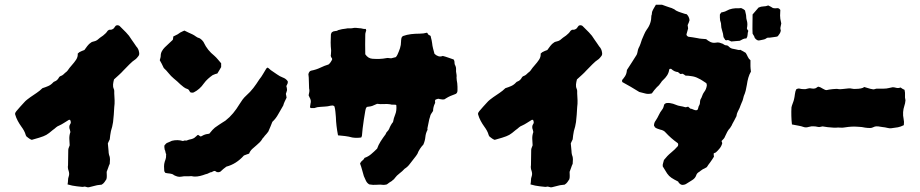

<svg xmlns="http://www.w3.org/2000/svg" viewBox="-20 -742 3882 810"><path d="M567 -520Q569 -510 562 -503Q560 -500 557.5 -497.5Q555 -495 553 -493Q538 -483 526 -470.5Q514 -458 501 -445Q492 -435 482 -426Q472 -417 461 -407Q458 -396 457 -386Q456 -376 460 -367Q462 -363 462 -358Q462 -353 462 -348Q463 -334 463.5 -319Q464 -304 462 -290Q461 -274 460 -258Q459 -242 457 -227Q454 -207 448 -189Q446 -180 445 -171.5Q444 -163 443 -154Q441 -150 439 -146Q437 -142 435 -137Q436 -129 436.5 -121Q437 -113 438 -105Q438 -101 438.5 -97Q439 -93 440 -89Q444 -80 444 -70.5Q444 -61 443 -51Q439 -43 436.5 -34.5Q434 -26 430 -17Q430 -10 430.5 -2Q431 6 429 14Q425 20 421 26Q417 32 409 37Q403 38 396.5 38.5Q390 39 383 41L355 48Q349 49 343.5 46.5Q338 44 332 46Q329 47 323 46Q314 45 304.5 44Q295 43 285 41Q280 40 275 38.5Q270 37 265 36Q267 26 267 18Q267 10 270 2Q274 -9 269 -23Q267 -28 266.5 -34Q266 -40 267 -45Q267 -62 267.5 -77.5Q268 -93 268 -109Q268 -114 270 -118.5Q272 -123 274 -129Q273 -142 272.5 -156.5Q272 -171 277 -185Q276 -190 275 -194Q274 -198 273 -200Q271 -211 276 -218Q281 -225 277 -233Q277 -235 276.5 -235Q276 -235 276 -236Q275 -236 273 -236.5Q271 -237 270 -236Q260 -230 250 -223.5Q240 -217 229 -212Q223 -210 217 -205Q214 -202 210 -199Q206 -196 202 -193Q186 -179 175.5 -173Q165 -167 145 -161Q137 -159 129.5 -156.5Q122 -154 114 -152Q108 -154 102.5 -158Q97 -162 92 -166Q91 -167 89 -171Q86 -182 81 -191Q76 -200 70 -208Q62 -219 55 -232Q48 -245 44 -259Q43 -264 45 -267Q47 -270 49 -273Q57 -282 65 -291.5Q73 -301 81 -309Q87 -316 94 -321.5Q101 -327 108 -332Q121 -341 134.5 -350Q148 -359 159 -370Q172 -374 183.5 -379Q195 -384 204 -394Q206 -397 212 -399Q217 -401 220 -404Q225 -408 228 -414Q231 -420 238 -422Q243 -424 247 -427.5Q251 -431 255 -435Q260 -438 265 -444Q273 -456 283 -467Q293 -478 301 -490Q309 -502 308 -516Q313 -521 315 -522Q320 -525 325.5 -527Q331 -529 336 -531Q342 -539 348.5 -548Q355 -557 366 -564Q370 -566 377 -567.5Q384 -569 390 -573Q401 -583 415 -592Q428 -602 434 -612Q439 -617 444 -616.5Q449 -616 453 -618Q459 -620 462 -625Q465 -630 469 -634Q476 -637 482 -634Q482 -634 482.5 -633.5Q483 -633 484 -633Q498 -619 511.5 -605.5Q525 -592 535 -575Q540 -567 545.5 -560Q551 -553 555 -546Q565 -536 567 -520Z M913 -459Q909 -452 905.5 -446Q902 -440 897 -432Q893 -431 888 -429.5Q883 -428 877 -425Q867 -418 857.5 -409.5Q848 -401 840 -390Q823 -365 797 -352Q794 -351 791 -351Q788 -351 784 -352Q781 -354 777 -362Q776 -363 774.5 -364.5Q773 -366 772 -366Q762 -369 755 -374.5Q748 -380 741 -386Q728 -399 713 -411Q701 -421 691.5 -433Q682 -445 671 -455Q666 -466 662 -473.5Q658 -481 654 -488Q655 -492 656.5 -497Q658 -502 658 -506Q658 -517 663 -526Q668 -535 675 -542Q684 -550 692.5 -558.5Q701 -567 709 -574Q711 -582 711 -588Q722 -593 729 -597Q733 -599 736.5 -602Q740 -605 743 -606Q747 -608 751 -610Q755 -612 758 -613Q767 -609 775.5 -604.5Q784 -600 792 -597Q800 -593 806.5 -588Q813 -583 821 -581Q824 -580 826.5 -577.5Q829 -575 832 -573Q834 -570 836.5 -567.5Q839 -565 840 -562Q855 -530 884 -507Q892 -500 899 -491.5Q906 -483 913 -475ZM1194 -392Q1193 -389 1191.5 -386Q1190 -383 1188 -379Q1189 -375 1190 -371Q1191 -367 1191 -362Q1190 -359 1189 -355Q1188 -351 1186 -346Q1187 -343 1187.5 -339Q1188 -335 1189 -330Q1185 -322 1181 -313.5Q1177 -305 1175 -297Q1164 -279 1154 -260.5Q1144 -242 1129 -228Q1125 -218 1121 -208Q1117 -198 1112 -187Q1109 -183 1105 -178Q1101 -173 1096 -168Q1094 -164 1091 -161.5Q1088 -159 1086 -155Q1082 -148 1076 -142Q1070 -136 1063 -130Q1053 -122 1044 -113.5Q1035 -105 1031 -94Q1025 -92 1019.5 -90Q1014 -88 1009 -86Q977 -50 935 -39Q926 -32 922 -29Q918 -26 910 -18L902 -15Q901 -17 898.5 -16Q896 -15 894 -16H895Q888 -21 885 -21Q882 -21 873 -16H874Q869 -16 864.5 -13.5Q860 -11 855 -9Q851 -8 846 -6.5Q841 -5 836 -3Q824 1 811.5 2.5Q799 4 787 1Q777 2 766.5 1.5Q756 1 747 3Q737 5 729.5 3Q722 1 714 -3Q710 -7 705 -8Q698 -10 691 -10.5Q684 -11 677 -13Q673 -19 673 -20Q672 -30 672 -40Q672 -50 675 -60Q677 -65 678 -68.5Q679 -72 680 -76Q681 -82 680.5 -84Q680 -86 681 -92Q679 -94 678 -101Q677 -108 675 -110Q674 -113 673.5 -119.5Q673 -126 674 -129Q677 -132 680 -135.5Q683 -139 687 -140Q692 -142 696.5 -144Q701 -146 705 -148Q729 -154 752 -147Q757 -150 762.5 -149Q768 -148 772 -151Q777 -153 787 -155Q795 -157 800 -160.5Q805 -164 810 -169Q811 -171 812.5 -171.5Q814 -172 816 -173Q818 -171 821 -169.5Q824 -168 827 -166Q832 -168 836 -170.5Q840 -173 844 -174Q849 -176 854 -176.5Q859 -177 863 -178Q872 -189 876.5 -194Q881 -199 886.5 -203.5Q892 -208 903 -215Q910 -220 917.5 -224.5Q925 -229 931 -233Q949 -247 963.5 -264.5Q978 -282 990 -302Q996 -312 1003 -321.5Q1010 -331 1019 -339Q1036 -354 1049 -371Q1062 -388 1074 -407Q1083 -418 1089.5 -429.5Q1096 -441 1103 -452Q1104 -454 1106 -455Q1108 -456 1109 -457Q1114 -454 1118 -450Q1122 -446 1127 -443Q1138 -436 1149 -428Q1160 -420 1173 -415Q1179 -413 1184.5 -409Q1190 -405 1194 -399Z M1910 -360Q1910 -347 1898 -344Q1889 -341 1880 -337Q1871 -333 1863 -328Q1859 -325 1855 -323Q1850 -322 1845 -322.5Q1840 -323 1835 -324Q1831 -326 1827 -325Q1823 -324 1818 -322Q1814 -318 1815.5 -313Q1817 -308 1814 -304Q1811 -298 1809 -290Q1808 -286 1807.5 -282Q1807 -278 1807 -274Q1805 -270 1801.5 -265.5Q1798 -261 1796 -256Q1795 -253 1794 -248.5Q1793 -244 1791 -239Q1789 -229 1787 -219.5Q1785 -210 1783 -200Q1783 -199 1783.5 -197Q1784 -195 1783 -193Q1776 -180 1774.5 -164Q1773 -148 1766 -132Q1759 -125 1752 -114.5Q1745 -104 1741 -93Q1738 -88 1735 -84Q1732 -80 1728 -75Q1718 -63 1709 -50.5Q1700 -38 1687 -30Q1677 -19 1665.5 -10.5Q1654 -2 1645 10Q1643 14 1639.5 16Q1636 18 1634 21Q1629 24 1623.5 27.5Q1618 31 1612 36Q1604 38 1598 38Q1584 36 1569 37.5Q1554 39 1538 36Q1529 31 1524 21Q1519 11 1515 1Q1511 -12 1507.5 -25.5Q1504 -39 1499 -52Q1502 -60 1508.5 -64.5Q1515 -69 1518 -76Q1533 -81 1545.5 -91.5Q1558 -102 1571 -115Q1576 -130 1585.5 -145Q1595 -160 1607 -176Q1609 -183 1614 -187.5Q1619 -192 1622 -199Q1624 -205 1629 -214Q1634 -223 1638 -227Q1641 -244 1647.5 -259.5Q1654 -275 1652 -298Q1651 -301 1640 -300.5Q1629 -300 1627 -302Q1613 -304 1599 -303Q1585 -302 1571 -304Q1555 -297 1550 -295Q1545 -293 1528 -291Q1524 -287 1523 -283Q1522 -279 1521 -274Q1518 -256 1515 -237.5Q1512 -219 1510 -201Q1509 -194 1508.5 -186Q1508 -178 1507 -170Q1507 -169 1506 -166.5Q1505 -164 1504 -162Q1484 -159 1466 -162Q1459 -164 1451.5 -165.5Q1444 -167 1436 -168Q1429 -169 1421.5 -169.5Q1414 -170 1406 -171Q1398 -212 1397 -248Q1396 -259 1395 -270.5Q1394 -282 1391 -293Q1387 -297 1383 -297Q1379 -297 1374 -296Q1363 -293 1352 -292.5Q1341 -292 1330 -291Q1319 -291 1306 -286H1293Q1288 -286 1288 -292Q1289 -296 1289 -298.5Q1289 -301 1290 -305Q1294 -318 1286 -331Q1285 -333 1284 -335.5Q1283 -338 1282 -340Q1284 -348 1285 -355Q1286 -362 1284 -369Q1283 -385 1283 -400.5Q1283 -416 1281 -429Q1284 -442 1293 -444Q1314 -448 1331.5 -456.5Q1349 -465 1366 -470Q1372 -475 1375 -480Q1378 -485 1381 -490Q1382 -495 1379.5 -497.5Q1377 -500 1376 -504Q1376 -506 1375.5 -507.5Q1375 -509 1376 -511Q1376 -515 1376.5 -519.5Q1377 -524 1377 -529Q1375 -546 1375 -563Q1375 -580 1376 -596Q1376 -599 1378 -602Q1380 -605 1380 -606Q1387 -611 1394.5 -611Q1402 -611 1407 -615Q1424 -620 1438 -621Q1446 -623 1452.5 -622.5Q1459 -622 1466 -623Q1474 -625 1481.5 -624.5Q1489 -624 1496 -623Q1503 -623 1509.5 -621Q1516 -619 1523 -620Q1523 -619 1524 -617Q1525 -615 1525 -614Q1524 -610 1522.5 -605.5Q1521 -601 1521 -596Q1520 -555 1521 -513Q1533 -495 1552 -494Q1567 -493 1581.5 -493.5Q1596 -494 1611 -497Q1616 -498 1620.5 -497Q1625 -496 1630 -496Q1635 -497 1640 -498.5Q1645 -500 1650 -501Q1652 -504 1654 -506.5Q1656 -509 1657 -512Q1663 -525 1667.5 -538.5Q1672 -552 1672 -568Q1672 -574 1673 -577Q1673 -585 1680 -590Q1697 -596 1714.5 -598Q1732 -600 1750 -600Q1758 -600 1766 -601Q1774 -602 1781 -604Q1781 -604 1781.5 -603.5Q1782 -603 1783 -603Q1785 -598 1786 -597Q1788 -596 1790.5 -594Q1793 -592 1796 -591Q1797 -589 1797.5 -587.5Q1798 -586 1798 -584Q1800 -578 1801 -572Q1802 -566 1803 -560Q1804 -549 1807 -537.5Q1810 -526 1813 -515Q1820 -508 1829 -505Q1838 -502 1848 -506Q1853 -505 1859 -503Q1865 -501 1871 -499Q1877 -497 1882.5 -495Q1888 -493 1894 -491Q1898 -485 1897.5 -478Q1897 -471 1901 -465Q1904 -459 1904 -452.5Q1904 -446 1904 -440Q1905 -433 1906 -427Q1907 -421 1906 -415Q1906 -409 1907 -403Q1908 -397 1909 -391Q1910 -384 1910 -376Q1910 -368 1910 -360Z M2520 -520Q2522 -510 2515 -503Q2513 -500 2510.5 -497.5Q2508 -495 2506 -493Q2491 -483 2479 -470.5Q2467 -458 2454 -445Q2445 -435 2435 -426Q2425 -417 2414 -407Q2411 -396 2410 -386Q2409 -376 2413 -367Q2415 -363 2415 -358Q2415 -353 2415 -348Q2416 -334 2416.5 -319Q2417 -304 2415 -290Q2414 -274 2413 -258Q2412 -242 2410 -227Q2407 -207 2401 -189Q2399 -180 2398 -171.5Q2397 -163 2396 -154Q2394 -150 2392 -146Q2390 -142 2388 -137Q2389 -129 2389.5 -121Q2390 -113 2391 -105Q2391 -101 2391.5 -97Q2392 -93 2393 -89Q2397 -80 2397 -70.5Q2397 -61 2396 -51Q2392 -43 2389.5 -34.5Q2387 -26 2383 -17Q2383 -10 2383.5 -2Q2384 6 2382 14Q2378 20 2374 26Q2370 32 2362 37Q2356 38 2349.5 38.5Q2343 39 2336 41L2308 48Q2302 49 2296.5 46.5Q2291 44 2285 46Q2282 47 2276 46Q2267 45 2257.5 44Q2248 43 2238 41Q2233 40 2228 38.5Q2223 37 2218 36Q2220 26 2220 18Q2220 10 2223 2Q2227 -9 2222 -23Q2220 -28 2219.5 -34Q2219 -40 2220 -45Q2220 -62 2220.5 -77.5Q2221 -93 2221 -109Q2221 -114 2223 -118.5Q2225 -123 2227 -129Q2226 -142 2225.5 -156.5Q2225 -171 2230 -185Q2229 -190 2228 -194Q2227 -198 2226 -200Q2224 -211 2229 -218Q2234 -225 2230 -233Q2230 -235 2229.5 -235Q2229 -235 2229 -236Q2228 -236 2226 -236.5Q2224 -237 2223 -236Q2213 -230 2203 -223.5Q2193 -217 2182 -212Q2176 -210 2170 -205Q2167 -202 2163 -199Q2159 -196 2155 -193Q2139 -179 2128.5 -173Q2118 -167 2098 -161Q2090 -159 2082.5 -156.5Q2075 -154 2067 -152Q2061 -154 2055.5 -158Q2050 -162 2045 -166Q2044 -167 2042 -171Q2039 -182 2034 -191Q2029 -200 2023 -208Q2015 -219 2008 -232Q2001 -245 1997 -259Q1996 -264 1998 -267Q2000 -270 2002 -273Q2010 -282 2018 -291.5Q2026 -301 2034 -309Q2040 -316 2047 -321.5Q2054 -327 2061 -332Q2074 -341 2087.5 -350Q2101 -359 2112 -370Q2125 -374 2136.5 -379Q2148 -384 2157 -394Q2159 -397 2165 -399Q2170 -401 2173 -404Q2178 -408 2181 -414Q2184 -420 2191 -422Q2196 -424 2200 -427.5Q2204 -431 2208 -435Q2213 -438 2218 -444Q2226 -456 2236 -467Q2246 -478 2254 -490Q2262 -502 2261 -516Q2266 -521 2268 -522Q2273 -525 2278.5 -527Q2284 -529 2289 -531Q2295 -539 2301.5 -548Q2308 -557 2319 -564Q2323 -566 2330 -567.5Q2337 -569 2343 -573Q2354 -583 2368 -592Q2381 -602 2387 -612Q2392 -617 2397 -616.5Q2402 -616 2406 -618Q2412 -620 2415 -625Q2418 -630 2422 -634Q2429 -637 2435 -634Q2435 -634 2435.5 -633.5Q2436 -633 2437 -633Q2451 -619 2464.5 -605.5Q2478 -592 2488 -575Q2493 -567 2498.5 -560Q2504 -553 2508 -546Q2518 -536 2520 -520Z M3148 -440Q3141 -428 3137 -414Q3133 -400 3131 -385Q3129 -372 3126 -360Q3123 -348 3118 -337Q3116 -330 3114.5 -323.5Q3113 -317 3109 -309Q3107 -304 3104.5 -298Q3102 -292 3100 -286Q3096 -278 3092 -270Q3088 -262 3087 -252Q3082 -243 3078 -234.5Q3074 -226 3069 -218Q3068 -214 3065 -210Q3062 -206 3060 -202Q3053 -195 3048 -185.5Q3043 -176 3039 -167Q3037 -161 3033 -156.5Q3029 -152 3024 -147Q3025 -146 3025.5 -143Q3026 -140 3027 -138Q3024 -126 3016.5 -116.5Q3009 -107 3000 -99L2991 -95Q2991 -92 2991 -88.5Q2991 -85 2992 -81Q2988 -74 2984 -68.5Q2980 -63 2976 -57Q2972 -52 2968.5 -47Q2965 -42 2962 -37Q2958 -34 2953.5 -32Q2949 -30 2945 -28Q2941 -25 2937 -22.5Q2933 -20 2930 -17Q2920 -12 2917 -2Q2913 10 2900 18Q2894 22 2888 25.5Q2882 29 2876 33Q2869 38 2858 38Q2850 37 2843 28Q2841 24 2841 24Q2823 15 2812.5 8Q2802 1 2794.5 -10Q2787 -21 2776 -40Q2775 -47 2777.5 -54Q2780 -61 2781 -67Q2795 -85 2811 -98Q2827 -111 2840 -126Q2843 -136 2838 -139Q2824 -149 2811.5 -160Q2799 -171 2788 -183Q2784 -188 2778 -191Q2772 -194 2766 -195Q2760 -197 2754 -199Q2748 -201 2743 -205Q2742 -207 2741 -209Q2740 -211 2739 -212Q2739 -224 2746 -233Q2754 -245 2759.5 -257Q2765 -269 2773 -279Q2777 -284 2779 -290Q2781 -296 2782 -301Q2787 -307 2794 -307.5Q2801 -308 2807 -307Q2820 -305 2831 -300Q2840 -296 2850 -294.5Q2860 -293 2870 -290Q2872 -289 2875.5 -290Q2879 -291 2883 -292Q2885 -291 2887 -288.5Q2889 -286 2892 -284Q2899 -283 2906 -279.5Q2913 -276 2919 -277Q2924 -278 2925.5 -286Q2927 -294 2930 -298Q2933 -303 2933 -309.5Q2933 -316 2935 -322Q2940 -330 2942.5 -338Q2945 -346 2950 -353Q2955 -359 2958 -366.5Q2961 -374 2962 -382Q2962 -385 2960 -391Q2952 -396 2944 -401.5Q2936 -407 2927 -411Q2920 -415 2912 -417.5Q2904 -420 2895 -421Q2889 -422 2883.5 -422.5Q2878 -423 2872 -423Q2870 -425 2866.5 -427Q2863 -429 2860 -431Q2856 -430 2849 -430Q2848 -432 2845 -434Q2842 -436 2840 -438Q2825 -439 2812 -451Q2811 -452 2810 -451.5Q2809 -451 2807 -452Q2803 -451 2803 -447Q2801 -434 2794 -423.5Q2787 -413 2778 -405Q2775 -402 2772.5 -399.5Q2770 -397 2768 -393Q2764 -387 2760 -382.5Q2756 -378 2751 -374Q2745 -368 2740 -361.5Q2735 -355 2730 -348Q2715 -344 2702.5 -347.5Q2690 -351 2677 -354Q2659 -365 2641.5 -375.5Q2624 -386 2605 -396Q2605 -398 2604.5 -400.5Q2604 -403 2605 -405Q2609 -409 2613 -415Q2622 -426 2624 -440Q2624 -443 2624.5 -444.5Q2625 -446 2625 -447Q2636 -464 2646 -479.5Q2656 -495 2666 -511Q2669 -518 2670 -525Q2671 -532 2674 -539Q2679 -548 2682 -557Q2685 -566 2688 -575Q2693 -586 2697.5 -597Q2702 -608 2709 -618Q2728 -643 2728 -676Q2730 -680 2730 -684Q2730 -688 2731 -692Q2734 -700 2738.5 -707.5Q2743 -715 2747 -722H2773Q2782 -719 2789.5 -716Q2797 -713 2804 -711Q2809 -710 2813.5 -708Q2818 -706 2822 -704Q2825 -703 2828.5 -700Q2832 -697 2835 -696Q2843 -692 2851.5 -689.5Q2860 -687 2868 -684Q2870 -683 2872 -683Q2874 -683 2877 -682Q2882 -677 2885 -671Q2888 -665 2889 -657Q2888 -653 2886 -647.5Q2884 -642 2881 -636Q2881 -632 2882 -629Q2883 -626 2883 -622Q2879 -609 2876 -597Q2876 -591 2884 -587Q2892 -586 2902.5 -584.5Q2913 -583 2923 -581Q2931 -579 2939.5 -578.5Q2948 -578 2958 -577Q2961 -576 2963.5 -573.5Q2966 -571 2970 -569Q2984 -559 3000 -562Q3008 -564 3015.5 -562Q3023 -560 3030 -557Q3034 -553 3041 -551Q3051 -551 3055 -545Q3061 -539 3068 -537Q3075 -535 3083 -534Q3089 -533 3094 -531.5Q3099 -530 3103 -532Q3111 -528 3116 -525Q3121 -522 3126 -519Q3131 -511 3135 -502Q3139 -493 3146 -488V-463Q3146 -459 3146.5 -453.5Q3147 -448 3148 -440ZM3276 -643Q3275 -636 3273 -628.5Q3271 -621 3274 -613Q3273 -606 3269.5 -600.5Q3266 -595 3262 -590Q3261 -589 3259 -588Q3257 -587 3255 -587Q3248 -586 3241 -585Q3234 -584 3226 -583Q3224 -583 3220 -583Q3216 -583 3214 -581Q3208 -576 3200.5 -575Q3193 -574 3186 -572Q3175 -568 3164 -582Q3163 -587 3160.5 -591Q3158 -595 3155 -600Q3154 -620 3154.5 -639.5Q3155 -659 3155 -681Q3162 -689 3168 -696Q3174 -703 3180 -710Q3191 -715 3201 -715Q3211 -715 3221 -719Q3227 -716 3232 -713.5Q3237 -711 3241 -708Q3250 -706 3258 -707.5Q3266 -709 3272 -700Q3271 -684 3271 -676.5Q3271 -669 3272 -662.5Q3273 -656 3276 -643ZM3137 -612Q3134 -604 3134 -596Q3134 -588 3129 -580Q3121 -580 3114.5 -577Q3108 -574 3101 -570Q3085 -569 3065 -567Q3062 -569 3059 -570Q3056 -571 3052 -573H3048Q3047 -572 3045 -572Q3041 -572 3039 -574Q3038 -577 3035.5 -580Q3033 -583 3032 -587Q3031 -600 3026.5 -613Q3022 -626 3022 -639Q3022 -644 3020.5 -648Q3019 -652 3018 -656Q3017 -662 3017 -668Q3017 -674 3017 -680Q3017 -682 3019 -684Q3021 -686 3022 -689Q3028 -691 3033.5 -692Q3039 -693 3044 -696Q3056 -703 3069.5 -705.5Q3083 -708 3096 -707Q3099 -707 3101 -707.5Q3103 -708 3106 -708Q3108 -707 3109 -707Q3110 -707 3111 -706Q3118 -703 3123 -698Q3124 -694 3124.5 -691.5Q3125 -689 3126 -685Q3128 -678 3128 -671.5Q3128 -665 3130 -658Q3133 -649 3133 -640Q3133 -631 3131 -622Q3133 -616 3137 -612Z M3800 -319Q3799 -306 3795 -294.5Q3791 -283 3790 -269Q3789 -254 3792 -241Q3795 -228 3793 -214Q3779 -207 3768 -205Q3757 -203 3740 -201Q3733 -200 3723.5 -202.5Q3714 -205 3703 -206Q3699 -206 3693 -207.5Q3687 -209 3678 -209Q3671 -209 3664.5 -205.5Q3658 -202 3651 -202Q3640 -202 3630 -203.5Q3620 -205 3616 -206Q3613 -206 3603.5 -207Q3594 -208 3585 -208Q3571 -208 3558.5 -206.5Q3546 -205 3540 -204Q3535 -203 3527.5 -203.5Q3520 -204 3515 -204Q3509 -203 3496.5 -203.5Q3484 -204 3472 -205.5Q3460 -207 3455 -208Q3451 -209 3448.5 -208.5Q3446 -208 3442 -207Q3436 -205 3428.5 -207Q3421 -209 3413 -209Q3403 -210 3391.5 -206.5Q3380 -203 3371 -206Q3360 -210 3347.5 -212Q3335 -214 3321 -217Q3319 -234 3318.5 -253Q3318 -272 3319 -289Q3320 -295 3324.5 -306.5Q3329 -318 3330 -324Q3332 -332 3333.5 -344.5Q3335 -357 3339 -365Q3347 -370 3354 -368Q3361 -366 3371 -366Q3378 -365 3386.5 -368Q3395 -371 3402 -369Q3407 -368 3411 -368Q3415 -368 3419 -369Q3424 -371 3427.5 -374Q3431 -377 3434 -376Q3440 -375 3451 -368Q3462 -361 3468 -362Q3475 -364 3493 -366Q3511 -368 3518 -366Q3523 -365 3535.5 -366.5Q3548 -368 3559 -369Q3566 -370 3574 -368Q3582 -366 3591 -367Q3602 -367 3612 -369Q3622 -371 3626 -375Q3631 -374 3641 -370.5Q3651 -367 3664 -365Q3668 -365 3672 -366.5Q3676 -368 3679 -368H3707Q3720 -368 3729.5 -370.5Q3739 -373 3746 -374Q3752 -374 3761 -371.5Q3770 -369 3779 -373Q3784 -369 3788 -367Q3792 -365 3796 -363Q3799 -350 3798 -340.5Q3797 -331 3800 -319Z"/></svg>

Font: Darumadrop One
Style: Regular
Weight: 400
Version: Version 1.000